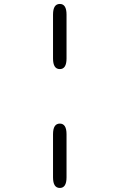

<svg xmlns="http://www.w3.org/2000/svg" viewBox="-20 -782 659 974"><path d="M283.5 -155Q317.5 -155 317.5 -101V117.5Q317.5 171.5 283.5 171.5Q249 171.5 249 117.5V-101Q249 -155 283.5 -155ZM283.5 -431.5Q249 -431.5 249 -485.5V-708Q249 -762 283.5 -762Q317.5 -762 317.5 -708V-485.5Q317.5 -431.5 283.5 -431.5Z"/></svg>

Font: Sono ExtraLight Monospace
Style: Regular
Weight: 400
Version: Version 2.112